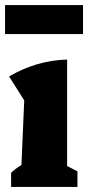

<svg xmlns="http://www.w3.org/2000/svg" viewBox="-21 -741 349 761"><path d="M23 0V-56Q42 -74 64 -87L75 -343L15 -438Q66 -468 123.5 -485.5Q181 -503 245 -505V-83L286 -62V0ZM-1 -606V-721H308V-606Z"/></svg>

Font: Piazzolla ExtraBold
Style: Regular
Weight: 800
Designer: Juan Pablo del Peral
Foundry: Huerta Tipografica
Version: Version 1.330